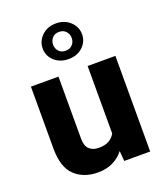

<svg xmlns="http://www.w3.org/2000/svg" viewBox="-146 -890 854 997"><g transform="rotate(-20 281.0 -391.0)"><path d="M370.6 0 366.2 -56.2Q341.8 -24.9 306.2 -7.6Q270.5 9.8 223.6 9.8Q145.5 9.8 96.4 -36.1Q47.4 -82 47.4 -186.5V-528.3H199.7V-185.5Q199.7 -145 219 -127Q238.3 -108.9 271 -108.9Q305.7 -108.9 327.4 -121.3Q349.1 -133.8 360.8 -155.8V-528.3H514.2V0ZM172.4 -693.4Q172.4 -733.9 203.1 -763.2Q233.9 -792.5 281.2 -792.5Q328.6 -792.5 359.4 -763.2Q390.1 -733.9 390.1 -693.4Q390.1 -652.3 359.4 -624Q328.6 -595.7 281.2 -595.7Q233.9 -595.7 203.1 -624Q172.4 -652.3 172.4 -693.4ZM230 -693.4Q230 -671.9 243.7 -656.7Q257.3 -641.6 281.2 -641.6Q305.2 -641.6 319.1 -656.7Q333 -671.9 333 -693.4Q333 -714.8 319.1 -730.2Q305.2 -745.6 281.2 -745.6Q257.3 -745.6 243.7 -730.2Q230 -714.8 230 -693.4Z"/></g></svg>

Font: Vazirmatn RD ExtraBold
Style: Regular
Weight: 800
Designer: Saber Rastikerdar
Foundry: Saber Rastikerdar
Version: Version 32.102